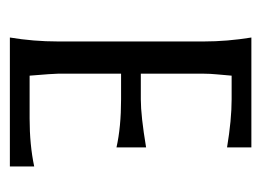

<svg xmlns="http://www.w3.org/2000/svg" viewBox="-90 -439 529 389"><g transform="rotate(90 174.5 -244.5)"><path d="M129.3 -97.3Q129.3 -88 133.3 -40H220Q273.3 -40 317.3 -49.3V0H56Q64 -48 64 -97.3V-393.3Q64 -440 56 -489.3H278.7V-440Q222.7 -449.3 181.3 -449.3H133.3Q132 -434.7 130.7 -420Q129.3 -405.3 129.3 -393.3V-265.3H181.3Q214.7 -265.3 278.7 -276V-216Q237.3 -225.3 181.3 -225.3H129.3Z"/></g></svg>

Font: Tenali Ramakrishna
Style: Regular
Weight: 400
Designer: Appaji Ambarisha Darbha
Foundry: Andhrapradesh Society for Knowledge Networks
Version: Version 1.0.5; ttfautohint (v1.2.25-373a) -l 7 -r 28 -G 50 -